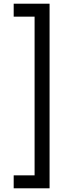

<svg xmlns="http://www.w3.org/2000/svg" viewBox="-20 -852 396 1038"><path d="M54 96H167V-762H54V-832H248V166H54Z"/></svg>

Font: lsinhala15
Style: Book
Weight: 400
Designer: Jelle Bosma - Monotype Design Team
Foundry: Monotype Imaging Inc.
Version: Version 2.003